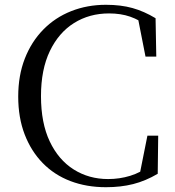

<svg xmlns="http://www.w3.org/2000/svg" viewBox="-20 -765 731 801"><path d="M422 16Q341 16 274 -9.5Q207 -35 158.5 -84.5Q110 -134 83 -204Q56 -274 56 -362Q56 -450 83.5 -520.5Q111 -591 160.5 -641.5Q210 -692 277 -718.5Q344 -745 422 -745Q484 -745 532.5 -731.5Q581 -718 629 -689L632 -529H587L553 -702L604 -685V-651Q562 -682 523 -695.5Q484 -709 435 -709Q353 -709 289 -669Q225 -629 188 -552Q151 -475 151 -364Q151 -252 187.5 -175Q224 -98 287.5 -58Q351 -18 431 -18Q479 -18 523 -31.5Q567 -45 609 -76V-43L561 -29L595 -199H640L638 -40Q587 -10 535.5 3Q484 16 422 16Z"/></svg>

Font: Noto Serif KR
Style: Regular
Weight: 400
Designer: Ryoko NISHIZUKA  (kana & ideographs); Frank Grießhammer (Latin, Greek & Cyrillic); Wenlong ZHANG  (bopomofo); Sandoll Co
Foundry: Adobe
Version: Version 2.003-H1;hotconv 1.1.1;makeotfexe 2.6.0